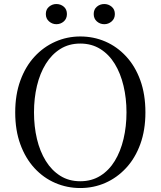

<svg xmlns="http://www.w3.org/2000/svg" viewBox="-20 -928 807 964"><path d="M262.9 -806.5Q242.6 -806.5 226.4 -820.4Q210.1 -834.4 210.1 -857.4Q210.1 -881.1 226.4 -894.4Q242.6 -907.8 262.9 -907.8Q284.5 -907.8 300.3 -894.4Q316 -881.1 316 -857.4Q316 -834.4 300.3 -820.4Q284.5 -806.5 262.9 -806.5ZM503.6 -806.5Q482.3 -806.5 466.4 -820.4Q450.5 -834.4 450.5 -857.4Q450.5 -881.1 466.4 -894.4Q482.3 -907.8 503.6 -907.8Q524.3 -907.8 540.5 -894.4Q556.7 -881.1 556.7 -857.4Q556.7 -834.4 540.5 -820.4Q524.3 -806.5 503.6 -806.5ZM383 16.1Q316.9 16.1 257.7 -9.3Q198.4 -34.7 153.2 -83.8Q107.9 -132.9 82.2 -203.3Q56.4 -273.6 56.4 -363.7Q56.4 -452.8 82.2 -523.6Q107.9 -594.3 153.2 -643.4Q198.4 -692.5 257.7 -718.7Q316.9 -744.9 383 -744.9Q450 -744.9 508.8 -719.5Q567.6 -694.1 613.1 -645Q658.7 -595.9 684.4 -525.1Q710.1 -454.4 710.1 -363.7Q710.1 -274.6 684.4 -204.2Q658.7 -133.7 613.1 -84.6Q567.6 -35.5 508.8 -9.7Q450 16.1 383 16.1ZM383 -18Q440.1 -18 483.7 -45.3Q527.4 -72.6 556.4 -120.2Q585.4 -167.8 600.2 -230.4Q615.1 -293.1 615.1 -363.7Q615.1 -434.4 600.2 -496.9Q585.4 -559.5 556.4 -607.1Q527.4 -654.7 483.7 -682Q440.1 -709.3 383 -709.3Q325.9 -709.3 282.6 -682Q239.2 -654.7 209.8 -607.1Q180.4 -559.5 165.5 -496.9Q150.7 -434.4 150.7 -363.7Q150.7 -293.1 165.5 -230.4Q180.4 -167.8 209.8 -120.2Q239.2 -72.6 282.6 -45.3Q325.9 -18 383 -18Z"/></svg>

Font: Noto Serif TC
Style: Regular
Weight: 200
Designer: Ryoko NISHIZUKA 西塚涼子 (kana & ideographs); Frank Grießhammer (Latin, Greek & Cyrillic); Wenlong ZHANG 张文龙 (bopomofo); San
Foundry: Adobe
Version: Version 2.001;hotconv 1.1.0;makeotfexe 2.6.0